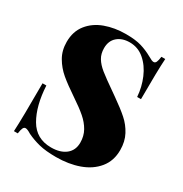

<svg xmlns="http://www.w3.org/2000/svg" viewBox="-170 -853 954 999"><g transform="rotate(30 306.5 -354.0)"><path d="M463.4 -682.1Q477.5 -674.3 484.4 -671.1Q491.2 -668 497.6 -668Q506.8 -668 511.7 -678.5Q516.6 -689 519.5 -711.9H542.5Q537.6 -640.1 537.6 -467.8H514.6Q510.7 -524.9 488.5 -577.1Q466.3 -629.4 428.2 -662.1Q390.1 -694.8 340.3 -694.8Q294.9 -694.8 266.6 -670.4Q238.3 -646 238.3 -602.1Q238.3 -568.4 253.2 -543.5Q268.1 -518.6 297.1 -495.1Q326.2 -471.7 391.1 -426.8L414.6 -410.2Q469.7 -371.6 502.4 -342.5Q535.2 -313.5 555.9 -274.4Q576.7 -235.4 576.7 -184.1Q576.7 -119.1 540 -74.5Q503.4 -29.8 441.9 -7.8Q380.4 14.2 304.7 14.2Q243.2 14.2 202.9 4.2Q162.6 -5.9 127.4 -22.9Q105 -37.1 93.8 -37.1Q84.5 -37.1 79.6 -26.9Q74.7 -16.6 71.3 6.8H48.3Q52.7 -69.3 52.7 -283.2H75.7Q82 -164.6 125 -90.3Q168 -16.1 257.3 -16.1Q313 -16.1 345.2 -42Q377.4 -67.9 377.4 -113.8Q377.4 -153.3 359.6 -184.8Q341.8 -216.3 311.5 -242.4Q281.2 -268.6 231.4 -301.8Q170.9 -342.3 135.5 -372.1Q100.1 -401.9 76.9 -441.7Q53.7 -481.4 53.7 -533.2Q53.7 -595.7 87.6 -638.4Q121.6 -681.2 177.7 -701.7Q233.9 -722.2 301.3 -722.2Q358.9 -722.2 394.5 -711.4Q430.2 -700.7 463.4 -682.1Z"/></g></svg>

Font: TypoPRO Playfair Display
Style: Regular
Weight: 900
Designer: Claus Eggers Sørensen
Foundry: Claus Eggers Sørensen
Version: Version 1.004;PS 001.004;hotconv 1.0.70;makeotf.lib2.5.58329